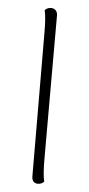

<svg xmlns="http://www.w3.org/2000/svg" viewBox="-52 -728 356 769"><g transform="rotate(5 126.0 -344.0)"><path d="M130 9C143 9 151 3 155 -2C150 -21 148 -54 148 -94V-669C148 -687 137 -697 122 -697C109 -697 102 -691 97 -686C102 -667 104 -634 104 -594L106 -19C106 -1 115 9 130 9Z"/></g></svg>

Font: Arima Koshi ExtraLight
Style: Regular
Weight: 275
Designer: Joana Correia and Natanael Gama
Foundry: NDISCOVER
Version: Version 1.019;PS 001.019;hotconv 1.0.88;makeotf.lib2.5.64775